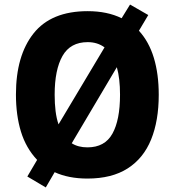

<svg xmlns="http://www.w3.org/2000/svg" viewBox="-20 -774 768 843"><path d="M677 -358Q677 -244 643.5 -161.5Q610 -79 540.5 -34.5Q471 10 364 10Q281 10 220 -18L181 49L100 1L143 -72Q94 -124 72 -196Q50 -268 50 -359Q50 -530 127.5 -627.5Q205 -725 365 -725Q451 -725 514 -694L551 -754L631 -708L590 -639Q634 -591 655.5 -520Q677 -449 677 -358ZM220 -358Q220 -319 224 -286.5Q228 -254 237 -228L439 -566Q408 -589 365 -589Q289 -589 254.5 -528.5Q220 -468 220 -358ZM507 -358Q507 -430 493 -479L295 -145Q323 -127 364 -127Q440 -127 473.5 -187Q507 -247 507 -358Z"/></svg>

Font: Noto Sans Gujarati SemiCondensed ExtraBold
Style: Regular
Weight: 800
Width: 4
Designer: Jelle Bosma - Monotype Design Team, Universal Thirst
Foundry: Monotype Imaging Inc.
Version: Version 2.106; ttfautohint (v1.8.4.7-5d5b)